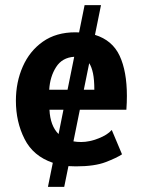

<svg xmlns="http://www.w3.org/2000/svg" viewBox="-20 -636 559 749"><path d="M167 93 186 -1Q109.5 -27 75.8 -93.8Q42 -160.5 42 -243Q42 -315.5 68.8 -376.2Q95.5 -437 147.2 -473.5Q199 -510 274 -510Q281.5 -510 288.5 -509.5L310 -616H374L350.5 -500Q418.5 -479 446.8 -418.2Q475 -357.5 475 -262Q475 -251.5 474.5 -235.5Q474 -219.5 473 -208H291.5L266.5 -84.5Q280.5 -82 297 -82Q328 -82 363.5 -95.8Q399 -109.5 416 -129L456 -34Q436 -20.5 392.8 -3.8Q349.5 13 276 13Q261 13 247 12L230.5 93ZM172 -286H243.5L269.5 -414.5Q222.5 -411.5 198.8 -374.2Q175 -337 172 -286ZM348 -286Q348 -325 342.8 -350Q337.5 -375 328 -389.5L307 -286ZM173 -208Q176 -145 208.5 -113L227.5 -208Z"/></svg>

Font: Alatsi
Style: Regular
Weight: 400
Designer: Spyros Zevelakis, Eben Sorkin
Foundry: www.sorkintype.com
Version: Version 1.008; ttfautohint (v1.8.4.7-5d5b)